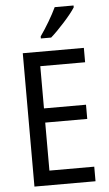

<svg xmlns="http://www.w3.org/2000/svg" viewBox="-62 -984 581 1024"><g transform="rotate(-5 228.5 -472.0)"><path d="M271 -944Q255 -910 231 -869.5Q207 -829 183 -795V-784H238Q269 -811 311 -857.5Q353 -904 372 -934V-944ZM407 -78H167V-335H392V-411H167V-637H407V-714H80V0H407Z"/></g></svg>

Font: Noto Sans Display SemiCondensed
Style: Regular
Weight: 400
Width: 4
Designer: Monotype Design team
Foundry: Monotype Imaging Inc.
Version: 1.000